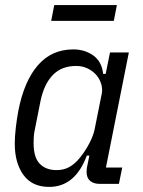

<svg xmlns="http://www.w3.org/2000/svg" viewBox="-20 -722 563 754"><path d="M371 0Q347 0 333.5 -12Q320 -24 320 -47Q320 -55 321 -62Q322 -69 324 -77L331 -111H321Q275 12 173 12Q106 12 72 -35Q38 -82 38 -158Q38 -185 42 -220Q46 -255 52 -287Q75 -404 129 -466Q183 -528 268 -528Q313 -528 346.5 -504Q380 -480 385 -432H395L412 -516H486L396 -64H460L447 0ZM202 -54Q231 -54 253 -66.5Q275 -79 295 -104Q315 -129 331 -159.5Q347 -190 352 -216L380 -356Q383 -373 377.5 -392Q372 -411 359 -426.5Q346 -442 325.5 -452.5Q305 -463 279 -463Q222 -463 187.5 -427.5Q153 -392 139 -325L116 -209Q113 -195 112.5 -182Q112 -169 112 -159Q112 -104 136 -79Q160 -54 202 -54ZM193 -702H439L427 -640H181Z"/></svg>

Font: IBM Plex Sans Condensed
Style: Italic
Weight: 400
Width: 3
Italic angle: -11°
Designer: Mike Abbink, Paul van der Laan, Pieter van Rosmalen
Foundry: Bold Monday
Version: Version 1.3